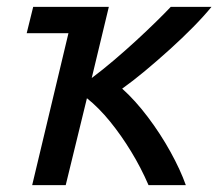

<svg xmlns="http://www.w3.org/2000/svg" viewBox="-20 -541 638 561"><path d="M74 0 180 -444H58L77 -521H298L248 -313Q280 -337 313.5 -365.5Q347 -394 378.5 -423Q410 -452 436 -477.5Q462 -503 479 -521H598Q576 -494 544.5 -462Q513 -430 476.5 -397Q440 -364 404 -334Q368 -304 337 -282Q375 -248 412 -199Q449 -150 478 -97.5Q507 -45 523 0H414Q392 -51 363 -98.5Q334 -146 301.5 -186Q269 -226 234 -254L172 0Z"/></svg>

Font: Ubuntu Sans Medium
Style: Italic
Weight: 500
Italic angle: -13.5°
Designer: Dalton Maag Ltd
Foundry: Dalton Maag Ltd
Version: Version 1.006